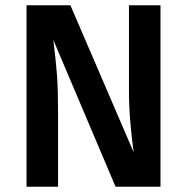

<svg xmlns="http://www.w3.org/2000/svg" viewBox="-20 -711 712 731"><path d="M591 -691H471V-367C471 -324 473 -280 477 -237C481 -193 485 -158 489 -131L248 -691H81V0H201V-282C201 -337 200 -385 197 -425C194 -465 189 -510 183 -559L420 0H591Z"/></svg>

Font: Fira Sans Medium
Style: Regular
Weight: 500
Designer: Carrois Corporate & Edenspiekermann AG
Foundry: Carrois Corporate GbR & Edenspiekermann AG
Version: Version 4.203